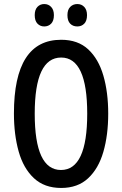

<svg xmlns="http://www.w3.org/2000/svg" viewBox="-20 -921 604 951"><path d="M516 -358Q516 -252 492 -169Q468 -86 416.5 -38Q365 10 283 10Q200 10 148 -38.5Q96 -87 72.5 -170.5Q49 -254 49 -359Q49 -724 283 -724Q366 -724 417 -676.5Q468 -629 492 -546.5Q516 -464 516 -358ZM152 -358Q152 -79 282 -79Q412 -79 412 -358Q412 -636 283 -636Q152 -636 152 -358ZM152 -846Q152 -873 165.5 -887Q179 -901 199 -901Q220 -901 233.5 -886.5Q247 -872 247 -846Q247 -818 233.5 -804Q220 -790 199 -790Q179 -790 165.5 -804Q152 -818 152 -846ZM314 -846Q314 -873 328 -887Q342 -901 363 -901Q384 -901 397.5 -886.5Q411 -872 411 -846Q411 -818 397.5 -804Q384 -790 363 -790Q341 -790 327.5 -804Q314 -818 314 -846Z"/></svg>

Font: Noto Sans Tamil ExtraCondensed Medium
Style: Regular
Weight: 500
Width: 2
Designer: Jelle Bosma - Monotype Design Team
Foundry: Monotype Imaging Inc.
Version: Version 2.004; ttfautohint (v1.8.4.7-5d5b)